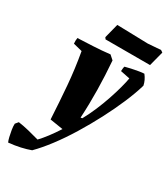

<svg xmlns="http://www.w3.org/2000/svg" viewBox="-250 -729 915 1043"><g transform="rotate(30 207.0 -207.5)"><path d="M-24 218Q-29 208 -33.5 189Q-38 170 -41.5 148.5Q-45 127 -44 111L-29 93Q1 97 38 106Q75 115 106 124Q127 102 149 73Q171 44 195 7L113 -6Q107 -116 99 -213Q91 -310 73 -412L17 -426Q15 -445 18 -462Q63 -464 115 -466.5Q167 -469 218 -475L244 -452Q251 -362 252.5 -273Q254 -184 249 -96L259 -98Q280 -136 299 -180.5Q318 -225 333 -269.5Q348 -314 358 -351.5Q368 -389 372 -413L313 -425Q313 -430 314 -440Q315 -450 317 -455Q331 -459 354 -464Q377 -469 398.5 -472.5Q420 -476 430 -476Q452 -448 458 -417Q442 -362 414 -296.5Q386 -231 350 -162Q314 -93 273.5 -27Q233 39 191 94.5Q149 150 110 189Q83 199 49.5 206.5Q16 214 -24 218ZM154 -532 147 -542 170 -632Q217 -631 269.5 -629.5Q322 -628 364 -627L444 -633L457 -624L433 -532Z"/></g></svg>

Font: Albura ExtraBold
Style: Italic
Weight: 758
Italic angle: -7°
Designer: Mercedes Jáuregui
Foundry: Omnibus-Type Team
Version: Version 1.000; ttfautohint (v1.8.3)